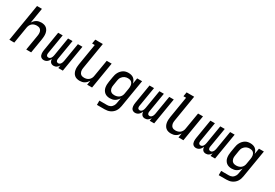

<svg xmlns="http://www.w3.org/2000/svg" viewBox="57 -1899 4687 3277"><g transform="rotate(30 2400.0 -260.0)"><path d="M29 0 150 -735H247L198 -435Q210 -456 227 -474.5Q244 -493 265.5 -505.5Q287 -518 310.5 -523Q334 -528 357 -528Q386 -528 413.5 -520.5Q441 -513 461 -495.5Q481 -478 493 -454Q505 -430 509.5 -402.5Q514 -375 512.5 -346.5Q511 -318 507 -289L459 0H362L412 -303Q415 -320 415.5 -337.5Q416 -355 413 -371Q410 -387 402 -401.5Q394 -416 381.5 -426Q369 -436 352 -440Q335 -444 318 -444Q294 -444 270 -437.5Q246 -431 226.5 -414.5Q207 -398 195.5 -375Q184 -352 180 -328L126 0Z M708 8Q691 8 675.5 2Q660 -4 649 -15.5Q638 -27 632.5 -42.5Q627 -58 625.5 -75Q624 -92 625 -109Q626 -126 629 -144L691 -520H780L715 -129Q713 -118 714.5 -107Q716 -96 721 -87Q726 -78 736 -73.5Q746 -69 757 -69Q766 -69 776 -73Q786 -77 793.5 -84.5Q801 -92 806.5 -101Q812 -110 815.5 -119.5Q819 -129 821.5 -139Q824 -149 826 -159L886 -520H974L909 -129Q907 -118 908.5 -107Q910 -96 915.5 -87Q921 -78 930.5 -73.5Q940 -69 951 -69Q961 -69 970.5 -73Q980 -77 987.5 -84.5Q995 -92 1000.5 -101Q1006 -110 1009.5 -119.5Q1013 -129 1015.5 -139Q1018 -149 1020 -159L1080 -520H1169L1083 0H994L1003 -56Q995 -42 984.5 -30Q974 -18 961 -9Q948 0 932.5 4Q917 8 903 8Q885 8 869 2Q853 -4 842.5 -16.5Q832 -29 826.5 -45Q821 -61 820 -78Q812 -61 802 -45Q792 -29 777 -16.5Q762 -4 744 2Q726 8 709 8Z M1416 8Q1387 8 1360 0.5Q1333 -7 1313 -24.5Q1293 -42 1281 -66Q1269 -90 1264.5 -117.5Q1260 -145 1261 -173.5Q1262 -202 1267 -231L1336 -651H1284L1298 -735H1447L1362 -217Q1359 -200 1358 -182.5Q1357 -165 1360.5 -149Q1364 -133 1372 -118.5Q1380 -104 1392.5 -94Q1405 -84 1421.5 -80Q1438 -76 1455 -76Q1479 -76 1503 -82.5Q1527 -89 1547 -105.5Q1567 -122 1578.5 -145Q1590 -168 1593 -192L1648 -520H1745L1659 0H1562L1576 -85Q1563 -64 1546 -45.5Q1529 -27 1507.5 -14.5Q1486 -2 1462.5 3Q1439 8 1416 8Z M2029 215H1879V131H2030Q2045 131 2061 128Q2077 125 2092.5 117Q2108 109 2120 96.5Q2132 84 2140.5 69.5Q2149 55 2153.5 39Q2158 23 2160 8L2176 -86Q2163 -65 2145 -46Q2127 -27 2105.5 -14.5Q2084 -2 2059.5 3Q2035 8 2012 8Q1983 8 1956 0.5Q1929 -7 1908.5 -24Q1888 -41 1874.5 -65Q1861 -89 1856.5 -116.5Q1852 -144 1853 -173Q1854 -202 1859 -231L1876 -331Q1879 -355 1886.5 -379.5Q1894 -404 1906.5 -427Q1919 -450 1937 -469.5Q1955 -489 1977.5 -503Q2000 -517 2025 -522.5Q2050 -528 2075 -528Q2103 -528 2130 -521Q2157 -514 2177.5 -497.5Q2198 -481 2210.5 -457Q2223 -433 2229 -406L2248 -520H2345L2255 21Q2251 47 2242 73Q2233 99 2218 122.5Q2203 146 2181 164.5Q2159 183 2134 194.5Q2109 206 2082 210.5Q2055 215 2029 215ZM2051 -76Q2075 -76 2100 -82.5Q2125 -89 2145.5 -105Q2166 -121 2178 -144.5Q2190 -168 2193 -192L2210 -292Q2213 -310 2214 -328.5Q2215 -347 2212 -364.5Q2209 -382 2201 -397.5Q2193 -413 2180 -424Q2167 -435 2149.5 -439.5Q2132 -444 2114 -444Q2097 -444 2080 -441Q2063 -438 2047 -430Q2031 -422 2017.5 -410Q2004 -398 1993.5 -382.5Q1983 -367 1978 -350.5Q1973 -334 1970 -317L1954 -217Q1951 -200 1950 -182.5Q1949 -165 1953 -148.5Q1957 -132 1965.5 -117.5Q1974 -103 1987.5 -93.5Q2001 -84 2017.5 -80Q2034 -76 2051 -76Z M2508 8Q2491 8 2475.5 2Q2460 -4 2449 -15.5Q2438 -27 2432.5 -42.5Q2427 -58 2425.5 -75Q2424 -92 2425 -109Q2426 -126 2429 -144L2491 -520H2580L2515 -129Q2513 -118 2514.5 -107Q2516 -96 2521 -87Q2526 -78 2536 -73.5Q2546 -69 2557 -69Q2566 -69 2576 -73Q2586 -77 2593.5 -84.5Q2601 -92 2606.5 -101Q2612 -110 2615.5 -119.5Q2619 -129 2621.5 -139Q2624 -149 2626 -159L2686 -520H2774L2709 -129Q2707 -118 2708.5 -107Q2710 -96 2715.5 -87Q2721 -78 2730.5 -73.5Q2740 -69 2751 -69Q2761 -69 2770.5 -73Q2780 -77 2787.5 -84.5Q2795 -92 2800.5 -101Q2806 -110 2809.5 -119.5Q2813 -129 2815.5 -139Q2818 -149 2820 -159L2880 -520H2969L2883 0H2794L2803 -56Q2795 -42 2784.5 -30Q2774 -18 2761 -9Q2748 0 2732.5 4Q2717 8 2703 8Q2685 8 2669 2Q2653 -4 2642.5 -16.5Q2632 -29 2626.5 -45Q2621 -61 2620 -78Q2612 -61 2602 -45Q2592 -29 2577 -16.5Q2562 -4 2544 2Q2526 8 2509 8Z M3216 8Q3187 8 3160 0.5Q3133 -7 3113 -24.5Q3093 -42 3081 -66Q3069 -90 3064.5 -117.5Q3060 -145 3061 -173.5Q3062 -202 3067 -231L3136 -651H3084L3098 -735H3247L3162 -217Q3159 -200 3158 -182.5Q3157 -165 3160.5 -149Q3164 -133 3172 -118.5Q3180 -104 3192.5 -94Q3205 -84 3221.5 -80Q3238 -76 3255 -76Q3279 -76 3303 -82.5Q3327 -89 3347 -105.5Q3367 -122 3378.5 -145Q3390 -168 3393 -192L3448 -520H3545L3459 0H3362L3376 -85Q3363 -64 3346 -45.5Q3329 -27 3307.5 -14.5Q3286 -2 3262.5 3Q3239 8 3216 8Z M3708 8Q3691 8 3675.5 2Q3660 -4 3649 -15.5Q3638 -27 3632.5 -42.5Q3627 -58 3625.5 -75Q3624 -92 3625 -109Q3626 -126 3629 -144L3691 -520H3780L3715 -129Q3713 -118 3714.5 -107Q3716 -96 3721 -87Q3726 -78 3736 -73.5Q3746 -69 3757 -69Q3766 -69 3776 -73Q3786 -77 3793.5 -84.5Q3801 -92 3806.5 -101Q3812 -110 3815.5 -119.5Q3819 -129 3821.5 -139Q3824 -149 3826 -159L3886 -520H3974L3909 -129Q3907 -118 3908.5 -107Q3910 -96 3915.5 -87Q3921 -78 3930.5 -73.5Q3940 -69 3951 -69Q3961 -69 3970.5 -73Q3980 -77 3987.5 -84.5Q3995 -92 4000.5 -101Q4006 -110 4009.5 -119.5Q4013 -129 4015.5 -139Q4018 -149 4020 -159L4080 -520H4169L4083 0H3994L4003 -56Q3995 -42 3984.5 -30Q3974 -18 3961 -9Q3948 0 3932.5 4Q3917 8 3903 8Q3885 8 3869 2Q3853 -4 3842.5 -16.5Q3832 -29 3826.5 -45Q3821 -61 3820 -78Q3812 -61 3802 -45Q3792 -29 3777 -16.5Q3762 -4 3744 2Q3726 8 3709 8Z M4429 215H4279V131H4430Q4445 131 4461 128Q4477 125 4492.5 117Q4508 109 4520 96.5Q4532 84 4540.5 69.5Q4549 55 4553.5 39Q4558 23 4560 8L4576 -86Q4563 -65 4545 -46Q4527 -27 4505.5 -14.5Q4484 -2 4459.5 3Q4435 8 4412 8Q4383 8 4356 0.5Q4329 -7 4308.5 -24Q4288 -41 4274.5 -65Q4261 -89 4256.5 -116.5Q4252 -144 4253 -173Q4254 -202 4259 -231L4276 -331Q4279 -355 4286.5 -379.5Q4294 -404 4306.5 -427Q4319 -450 4337 -469.5Q4355 -489 4377.5 -503Q4400 -517 4425 -522.5Q4450 -528 4475 -528Q4503 -528 4530 -521Q4557 -514 4577.5 -497.5Q4598 -481 4610.5 -457Q4623 -433 4629 -406L4648 -520H4745L4655 21Q4651 47 4642 73Q4633 99 4618 122.5Q4603 146 4581 164.5Q4559 183 4534 194.5Q4509 206 4482 210.5Q4455 215 4429 215ZM4451 -76Q4475 -76 4500 -82.5Q4525 -89 4545.5 -105Q4566 -121 4578 -144.5Q4590 -168 4593 -192L4610 -292Q4613 -310 4614 -328.5Q4615 -347 4612 -364.5Q4609 -382 4601 -397.5Q4593 -413 4580 -424Q4567 -435 4549.5 -439.5Q4532 -444 4514 -444Q4497 -444 4480 -441Q4463 -438 4447 -430Q4431 -422 4417.5 -410Q4404 -398 4393.5 -382.5Q4383 -367 4378 -350.5Q4373 -334 4370 -317L4354 -217Q4351 -200 4350 -182.5Q4349 -165 4353 -148.5Q4357 -132 4365.5 -117.5Q4374 -103 4387.5 -93.5Q4401 -84 4417.5 -80Q4434 -76 4451 -76Z"/></g></svg>

Font: Iosevka Medium Extended
Style: Italic
Weight: 500
Width: 7
Italic angle: -9°
Monospace: yes
Designer: Belleve Invis
Foundry: Belleve Invis
Version: Version 32.5.0; ttfautohint (v1.8.4)